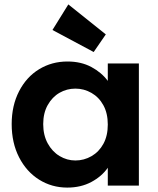

<svg xmlns="http://www.w3.org/2000/svg" viewBox="-20 -842 718 871"><path d="M218 -706 290 -822 460 -686 405 -606ZM33 -279Q33 -363 66.5 -428Q100 -493 157.5 -528Q215 -563 286 -563Q348 -563 394.5 -538Q441 -513 469 -475V-554H610V0H469V-81Q442 -42 394.5 -16.5Q347 9 285 9Q215 9 157.5 -27Q100 -63 66.5 -128.5Q33 -194 33 -279ZM469 -277Q469 -328 449 -364.5Q429 -401 395 -420.5Q361 -440 322 -440Q283 -440 250 -421Q217 -402 196.5 -365.5Q176 -329 176 -279Q176 -229 196.5 -191.5Q217 -154 250.5 -134Q284 -114 322 -114Q361 -114 395 -133.5Q429 -153 449 -189.5Q469 -226 469 -277Z"/></svg>

Font: Fz Poppins SemBd
Style: Regular
Weight: 600
Designer: Ninad Kale (Devanagari), Jonny Pinhorn (Latin)
Foundry: Indian Type Foundry
Version: Vit hóa bi Vntype.Com & FontZin.Com